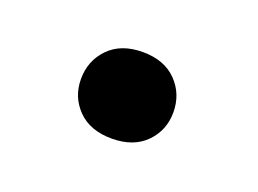

<svg xmlns="http://www.w3.org/2000/svg" viewBox="-39 -483 361 269"><g transform="rotate(20 141.5 -348.5)"><path d="M70.3 -348.1Q70.3 -375.5 88.6 -394.3Q106.9 -413.1 139.2 -413.1Q171.4 -413.1 189.7 -394.3Q208 -375.5 208 -348.1Q208 -321.3 189.7 -302.7Q171.4 -284.2 139.2 -284.2Q106.9 -284.2 88.6 -302.7Q70.3 -321.3 70.3 -348.1Z"/></g></svg>

Font: Vazirmatn UI Medium
Style: Regular
Weight: 500
Designer: Saber Rastikerdar
Foundry: Saber Rastikerdar
Version: Version 33.003